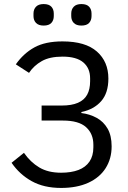

<svg xmlns="http://www.w3.org/2000/svg" viewBox="-20 -914 633 946"><path d="M281 12Q196 12 136 -21.5Q76 -55 37 -112L98 -161Q130 -115 173.5 -89Q217 -63 281 -63Q331 -63 366.5 -76.5Q402 -90 421 -118Q440 -146 440 -188V-201Q440 -255 404 -287.5Q368 -320 290 -320H185V-394H284Q333 -394 364 -407.5Q395 -421 409.5 -447.5Q424 -474 424 -514V-528Q424 -578 390.5 -606.5Q357 -635 288 -635Q225 -635 186 -613Q147 -591 123 -555L58 -597Q96 -651 149.5 -680.5Q203 -710 288 -710Q401 -710 457.5 -660Q514 -610 514 -527Q514 -456 478.5 -415.5Q443 -375 381 -362V-357Q422 -352 456 -333.5Q490 -315 510 -280.5Q530 -246 530 -193Q530 -132 500.5 -85.5Q471 -39 415 -13.5Q359 12 281 12ZM195 -788Q170 -788 157.5 -801Q145 -814 145 -835V-847Q145 -868 157.5 -881Q170 -894 195 -894Q221 -894 233 -881Q245 -868 245 -847V-835Q245 -814 233 -801Q221 -788 195 -788ZM381 -788Q356 -788 343.5 -801Q331 -814 331 -835V-847Q331 -868 343.5 -881Q356 -894 381 -894Q407 -894 419 -881Q431 -868 431 -847V-835Q431 -814 419 -801Q407 -788 381 -788Z"/></svg>

Font: IBM Plex Sans
Style: Regular
Weight: 400
Designer: Mike Abbink, Paul van der Laan, Pieter van Rosmalen
Foundry: Bold Monday
Version: Version 3.201